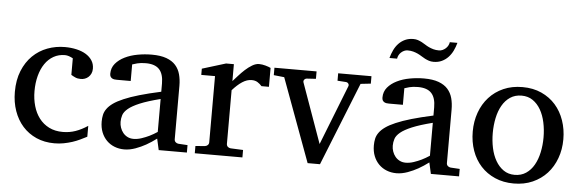

<svg xmlns="http://www.w3.org/2000/svg" viewBox="-47 -844 3041 1004"><g transform="rotate(5 1473.5 -341.5)"><path d="M432.1 -37.1Q415 -28.3 396.2 -19.3Q377.4 -10.3 356.2 -3.4Q335 3.4 311.8 7.8Q288.6 12.2 263.2 12.2Q210.4 12.2 168.2 -6.6Q126 -25.4 96.2 -58.8Q66.4 -92.3 50.3 -138.2Q34.2 -184.1 34.2 -237.8Q34.2 -300.8 53.7 -348.6Q73.2 -396.5 106.4 -429Q139.6 -461.4 183.3 -477.8Q227.1 -494.1 274.9 -494.1Q307.6 -494.1 336.2 -487.5Q364.7 -481 385.5 -468.3Q406.2 -455.6 418.2 -437Q430.2 -418.5 430.2 -394Q430.2 -379.4 425 -368.4Q419.9 -357.4 411.6 -349.9Q403.3 -342.3 392.8 -338.6Q382.3 -335 371.1 -335Q354.5 -335 342.3 -340.6Q330.1 -346.2 320.8 -352.1V-439Q310.5 -444.8 299.6 -448.5Q288.6 -452.1 278.8 -452.1Q245.6 -452.1 219 -437Q192.4 -421.9 174.1 -395Q155.8 -368.2 146 -331.3Q136.2 -294.4 136.2 -251Q136.2 -209.5 146.7 -172.9Q157.2 -136.2 178 -109.1Q198.7 -82 229.7 -66.4Q260.7 -50.8 301.8 -50.8Q336.9 -50.8 368.4 -61.8Q399.9 -72.8 432.1 -94.2Z M796.9 -267.1Q729.5 -250 689.9 -233.4Q650.4 -216.8 630.1 -200Q609.9 -183.1 604.2 -165.8Q598.6 -148.4 598.6 -129.9Q598.6 -114.3 603.8 -99.4Q608.9 -84.5 618.4 -72.8Q627.9 -61 641.8 -54Q655.8 -46.9 673.8 -46.9Q693.8 -46.9 715.6 -54.2Q737.3 -61.5 755.4 -70.3Q776.4 -80.6 796.9 -94.2ZM810.1 0 796.9 -59.1Q770.5 -39.1 742.7 -23.4Q730.5 -16.6 716.8 -10.3Q703.1 -3.9 688.7 1.2Q674.3 6.3 659.4 9.3Q644.5 12.2 629.9 12.2Q602.5 12.2 578.9 2.9Q555.2 -6.3 537.6 -23.9Q520 -41.5 510 -66.4Q500 -91.3 500 -123Q500 -141.6 503.7 -158.2Q507.3 -174.8 518.6 -190.4Q529.8 -206.1 550 -220.5Q570.3 -234.9 603.3 -249Q636.2 -263.2 683.8 -277.1Q731.4 -291 796.9 -305.2V-348.1Q796.9 -398.4 774.4 -422.6Q752 -446.8 703.6 -446.8Q677.2 -446.8 658.7 -441.9Q640.1 -437 632.8 -434.1V-347.2H560.1Q553.2 -347.2 546.6 -348.1Q540 -349.1 534.7 -352.3Q529.3 -355.5 526.1 -361.1Q522.9 -366.7 522.9 -376Q522.9 -406.7 541.5 -429Q560.1 -451.2 589.8 -465.8Q619.6 -480.5 656.7 -487.3Q693.8 -494.1 731 -494.1Q777.3 -494.1 807.9 -482.9Q838.4 -471.7 856.2 -451.7Q874 -431.6 881.3 -404.3Q888.7 -377 888.7 -344.2V-64Q888.7 -54.7 894.8 -48.8Q900.9 -43 909.7 -42L958 -39.1V0Z M1316.4 -379.9Q1306.6 -391.1 1293.9 -399.2Q1281.2 -407.2 1262.7 -407.2Q1238.3 -407.2 1213.4 -390.9Q1188.5 -374.5 1162.6 -345.2V-64Q1162.6 -54.7 1168.5 -48.8Q1174.3 -43 1183.6 -42L1249.5 -39.1V0H999.5V-38.1L1048.8 -42Q1057.6 -43 1063.7 -48.8Q1069.8 -54.7 1069.8 -64V-411.1H997.6V-443.8L1121.6 -481.9H1162.6V-393.1Q1173.3 -404.8 1188.7 -422.1Q1204.1 -439.5 1221.7 -455.6Q1239.3 -471.7 1258.1 -482.9Q1276.9 -494.1 1294.4 -494.1Q1302.2 -494.1 1311 -492.7Q1319.8 -491.2 1328.1 -489Q1336.4 -486.8 1343.5 -484.1Q1350.6 -481.4 1355.5 -479V-379.9Z M1831.5 -437 1656.7 0H1591.8L1430.7 -437L1375.5 -442.9V-481.9H1596.7V-442.9L1548.8 -439.9Q1540.5 -439 1535.6 -432.6Q1530.8 -426.3 1533.7 -418L1645.5 -105L1768.6 -418Q1772 -425.8 1767.6 -432.4Q1763.2 -439 1754.9 -439.9L1710 -442.9V-481.9H1884.8V-442.9Z M2225.6 -267.1Q2158.2 -250 2118.7 -233.4Q2079.1 -216.8 2058.8 -200Q2038.6 -183.1 2033 -165.8Q2027.3 -148.4 2027.3 -129.9Q2027.3 -114.3 2032.5 -99.4Q2037.6 -84.5 2047.1 -72.8Q2056.6 -61 2070.6 -54Q2084.5 -46.9 2102.5 -46.9Q2122.6 -46.9 2144.3 -54.2Q2166 -61.5 2184.1 -70.3Q2205.1 -80.6 2225.6 -94.2ZM2238.8 0 2225.6 -59.1Q2199.2 -39.1 2171.4 -23.4Q2159.2 -16.6 2145.5 -10.3Q2131.8 -3.9 2117.4 1.2Q2103 6.3 2088.1 9.3Q2073.2 12.2 2058.6 12.2Q2031.2 12.2 2007.6 2.9Q1983.9 -6.3 1966.3 -23.9Q1948.7 -41.5 1938.7 -66.4Q1928.7 -91.3 1928.7 -123Q1928.7 -141.6 1932.4 -158.2Q1936 -174.8 1947.3 -190.4Q1958.5 -206.1 1978.8 -220.5Q1999 -234.9 2032 -249Q2064.9 -263.2 2112.5 -277.1Q2160.2 -291 2225.6 -305.2V-348.1Q2225.6 -398.4 2203.1 -422.6Q2180.7 -446.8 2132.3 -446.8Q2106 -446.8 2087.4 -441.9Q2068.8 -437 2061.5 -434.1V-347.2H1988.8Q1981.9 -347.2 1975.3 -348.1Q1968.8 -349.1 1963.4 -352.3Q1958 -355.5 1954.8 -361.1Q1951.7 -366.7 1951.7 -376Q1951.7 -406.7 1970.2 -429Q1988.8 -451.2 2018.6 -465.8Q2048.3 -480.5 2085.4 -487.3Q2122.6 -494.1 2159.7 -494.1Q2206.1 -494.1 2236.6 -482.9Q2267.1 -471.7 2284.9 -451.7Q2302.7 -431.6 2310.1 -404.3Q2317.4 -377 2317.4 -344.2V-64Q2317.4 -54.7 2323.5 -48.8Q2329.6 -43 2338.4 -42L2386.7 -39.1V0ZM2317.4 -694.8Q2311.5 -672.9 2301.8 -652.8Q2292 -632.8 2277.8 -617.9Q2263.7 -603 2244.6 -594Q2225.6 -585 2201.2 -585Q2188 -585 2177 -588.6Q2166 -592.3 2156 -597.4Q2146 -602.5 2136.2 -608.9Q2126.5 -615.2 2115.5 -620.4Q2104.5 -625.5 2091.3 -629.2Q2078.1 -632.8 2062 -632.8Q2051.8 -632.8 2043 -628.7Q2034.2 -624.5 2027.1 -617.9Q2020 -611.3 2015.6 -602.5Q2011.2 -593.8 2010.3 -585H1970.2Q1976.1 -606.9 1985.6 -627Q1995.1 -647 2009.5 -662.1Q2023.9 -677.2 2043 -686Q2062 -694.8 2086.4 -694.8Q2099.6 -694.8 2110.4 -691.2Q2121.1 -687.5 2131.1 -682.4Q2141.1 -677.2 2150.6 -670.9Q2160.2 -664.6 2171.1 -659.4Q2182.1 -654.3 2195.1 -650.6Q2208 -647 2224.1 -647Q2234.4 -647 2243.4 -651.1Q2252.4 -655.3 2259.8 -661.9Q2267.1 -668.5 2271.7 -677.2Q2276.4 -686 2277.3 -694.8Z M2809.1 -241.2Q2809.1 -282.2 2801 -319.8Q2793 -357.4 2776.4 -386.2Q2759.8 -415 2734.9 -432.1Q2710 -449.2 2676.3 -449.2Q2641.6 -449.2 2616.2 -432.1Q2590.8 -415 2574.5 -386.2Q2558.1 -357.4 2550.3 -319.8Q2542.5 -282.2 2542.5 -241.2Q2542.5 -200.7 2550.5 -163.1Q2558.6 -125.5 2575.2 -96.7Q2591.8 -67.9 2616.7 -50.5Q2641.6 -33.2 2675.3 -33.2Q2709.5 -33.2 2734.9 -50.3Q2760.3 -67.4 2776.6 -96.2Q2793 -125 2801 -162.6Q2809.1 -200.2 2809.1 -241.2ZM2913.1 -240.2Q2913.1 -187 2896.2 -140.9Q2879.4 -94.7 2848.4 -60.8Q2817.4 -26.9 2773.2 -7.3Q2729 12.2 2674.3 12.2Q2619.6 12.2 2575.7 -7.1Q2531.7 -26.4 2501 -60.1Q2470.2 -93.8 2453.9 -139.9Q2437.5 -186 2437.5 -240.2Q2437.5 -293.5 2454.1 -339.8Q2470.7 -386.2 2502 -420.7Q2533.2 -455.1 2577.4 -474.6Q2621.6 -494.1 2677.2 -494.1Q2732.9 -494.1 2776.9 -474.1Q2820.8 -454.1 2851.1 -419.7Q2881.3 -385.3 2897.2 -339.1Q2913.1 -293 2913.1 -240.2Z"/></g></svg>

Font: BabelStone Ogham Lithic
Style: Regular
Weight: 400
Designer: Andrew West
Foundry: BabelStone
Version: Version 1.02 March 14, 2022